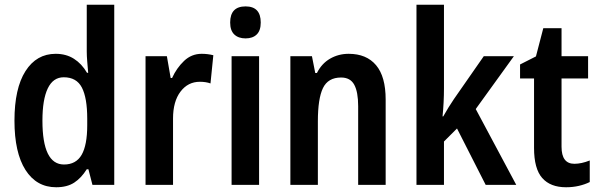

<svg xmlns="http://www.w3.org/2000/svg" viewBox="-20 -780 2528 810"><path d="M217 10Q134 10 87.5 -63Q41 -136 41 -271Q41 -407 87.5 -480Q134 -553 215 -553Q259 -553 292 -532Q325 -511 347 -473H352Q350 -497 348 -520.5Q346 -544 346 -563V-760H462V0H370L353 -66H346Q323 -29 293 -9.5Q263 10 217 10ZM250 -86Q301 -86 324.5 -127Q348 -168 348 -252V-279Q348 -367 325.5 -410.5Q303 -454 249 -454Q204 -454 181.5 -407Q159 -360 159 -271Q159 -86 250 -86Z M831 -553Q856 -553 880 -547L868 -428Q849 -435 823 -435Q773 -435 741.5 -393.5Q710 -352 710 -280V0H594V-543H684L700 -451H706Q725 -493 756.5 -523Q788 -553 831 -553Z M1016 -753Q1080 -753 1080 -685Q1080 -651 1063 -634.5Q1046 -618 1016 -618Q986 -618 968.5 -634.5Q951 -651 951 -685Q951 -753 1016 -753ZM1073 -543V0H957V-543Z M1451 -553Q1526 -553 1566.5 -505Q1607 -457 1607 -360V0H1491V-332Q1491 -392 1474.5 -422.5Q1458 -453 1419 -453Q1364 -453 1342.5 -408.5Q1321 -364 1321 -268V0H1205V-543H1296L1310 -472H1317Q1337 -512 1372.5 -532.5Q1408 -553 1451 -553Z M1853 -408Q1853 -348 1847 -289H1850Q1860 -307 1872 -326.5Q1884 -346 1895 -362L2021 -543H2148L1987 -320L2158 0H2029L1908 -238L1853 -183V0H1737V-760H1853Z M2403 -89Q2433 -89 2468 -103V-12Q2448 -2 2422.5 4Q2397 10 2368 10Q2302 10 2267.5 -29Q2233 -68 2233 -156V-449H2174V-508L2241 -542L2272 -661H2349V-543H2461V-449H2349V-161Q2349 -89 2403 -89Z"/></svg>

Font: Noto Sans Myanmar Condensed SemiBold
Style: Regular
Weight: 600
Width: 3
Designer: Monotype Design Team
Foundry: Monotype Imaging Inc.
Version: Version 2.107; ttfautohint (v1.8.4.7-5d5b)